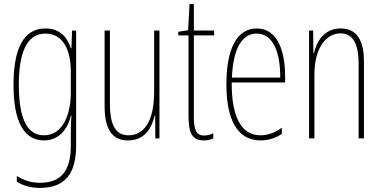

<svg xmlns="http://www.w3.org/2000/svg" viewBox="-20 -676 1867 938"><path d="M202 -537C92 -537 46 -433 46 -262C46 -76 100 10 195 10C266 10 311 -43 326 -111H329C326 -70 326 -43 326 -12V35C326 163 275 217 175 217C130 217 98 205 62 184V212C95 232 132 242 175 242C297 242 352 173 352 35V-527H332L329 -440H326C311 -489 276 -537 202 -537ZM202 -512C291 -512 326 -426 326 -329V-221C326 -126 291 -15 195 -15C114 -15 72 -93 72 -262C72 -411 107 -512 202 -512Z M759 -527H733V-228C733 -82 683 -15 607 -15C549 -15 517 -60 517 -167V-527H491V-159C491 -45 527 10 605 10C690 10 722 -54 736 -112H738L739 0H759Z M977 -14C937 -14 927 -44 927 -108V-503H1026V-527H927V-656H906L899 -528L851 -521V-503H901V-112C901 -32 915 10 976 10C995 10 1009 6 1022 0V-25C1012 -19 994 -14 977 -14Z M1234 -537C1133 -537 1086 -429 1086 -264C1086 -94 1138 10 1253 10C1294 10 1329 -3 1357 -22V-52C1322 -27 1288 -15 1253 -15C1158 -15 1111 -106 1112 -273H1373V-301C1373 -421 1339 -537 1234 -537ZM1234 -512C1317 -512 1350 -414 1349 -297H1113C1119 -442 1164 -512 1234 -512Z M1644 -537C1564 -537 1527 -474 1513 -415H1511L1510 -527H1490V0H1516V-311C1516 -445 1575 -513 1644 -513C1698 -513 1732 -471 1732 -365V0H1758V-375C1758 -488 1717 -537 1644 -537Z"/></svg>

Font: Noto Sans Devanagari ExtraCondensed Thin
Style: Regular
Weight: 100
Width: 2
Designer: Jelle Bosma - Monotype Design Team
Foundry: Monotype Imaging Inc.
Version: Version 2.004